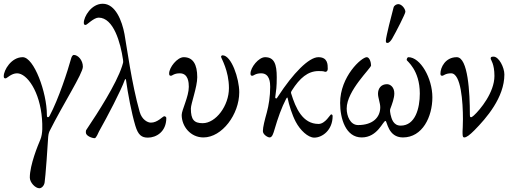

<svg xmlns="http://www.w3.org/2000/svg" viewBox="-27 -719 2745 1024"><path d="M237 -100C235 -96 232 -94 228 -94C223 -94 223 -102 223 -107C223 -226 154 -414 94 -414C33 -414 -7 -345 -7 -313C-7 -303 -4 -301 3 -301C10 -301 33 -328 64 -328C117 -328 186 -231 197 -84C199 -53 202 -7 188 26C176 54 132 160 132 228C132 254 161 285 183 285C194 285 208 273 211 254C215 232 229 40 230 11C230 7 232 -8 237 -19C310 -165 415 -327 415 -363C415 -398 389 -426 367 -426C359 -426 354 -414 352 -406C334 -341 286 -192 237 -100Z M777 -65C761 -65 730 -80 718 -122C675 -273 649 -471 637 -537C624 -607 589 -699 521 -699C460 -699 420 -630 420 -598C420 -588 423 -586 430 -586C437 -586 473 -625 499 -625C579 -625 616 -490 629 -401C631 -385 630 -385 624 -366C593 -270 492 -114 441 -38C431 -23 431 -26 431 -12C431 6 464 18 478 18C486 18 498 -12 501 -18C547 -100 617 -233 639 -294C641 -299 644 -298 645 -293C654 -224 675 -114 695 -48C710 2 729 15 762 15C805 15 860 -15 860 -90C860 -95 854 -99 849 -99C841 -99 813 -64 777 -65Z M980 -256C980 -204 942 -132 942 -106C942 -45 989 14 1058 14C1157 14 1249 -109 1249 -227C1249 -300 1207 -424 1160 -424C1156 -424 1152 -421 1152 -416C1152 -409 1194 -343 1194 -249C1194 -155 1124 -62 1054 -62C1008 -62 991 -81 991 -140C991 -166 1025 -255 1025 -307C1025 -376 1002 -414 953 -414C918 -414 875 -359 875 -327C875 -317 878 -315 885 -315C892 -315 901 -328 932 -328C978 -328 980 -277 980 -256Z M1526 -220C1524 -226 1525 -229 1530 -237C1572 -303 1615 -340 1672 -340C1710 -340 1699 -336 1709 -336C1717 -336 1721 -344 1721 -352C1721 -375 1721 -414 1671 -414C1620 -414 1536 -328 1456 -205C1449 -194 1449 -194 1446 -194C1443 -194 1440 -197 1441 -201C1446 -238 1449 -255 1449 -307C1449 -376 1436 -414 1387 -414C1352 -414 1309 -359 1309 -327C1309 -317 1312 -315 1319 -315C1326 -315 1335 -328 1366 -328C1412 -328 1414 -277 1414 -256C1414 -204 1406 -156 1396 -119C1385 -80 1375 -41 1375 -20C1375 -1 1401 14 1411 14C1425 14 1431 -8 1437 -28C1455 -90 1475 -146 1499 -192C1503 -199 1506 -201 1507 -196C1514 -160 1531 -106 1550 -70C1574 -24 1616 15 1649 15C1692 15 1747 -25 1747 -100C1747 -104 1745 -109 1739 -109C1734 -109 1708 -58 1672 -58C1587 -58 1550 -142 1526 -220Z M2064 -512C2085 -548 2135 -646 2135 -656C2135 -672 2116 -697 2097 -697C2089 -697 2075 -691 2072 -679C2062 -643 2031 -521 2031 -503C2031 -494 2031 -490 2040 -490C2048 -490 2058 -502 2064 -512ZM2056 -108C2054 -115 2052 -131 2054 -137C2065 -166 2076 -196 2076 -221C2076 -254 2055 -270 2037 -270C2005 -270 1989 -247 1989 -219C1989 -198 2001 -169 2001 -147C2001 -92 1960 -52 1883 -52C1841 -52 1822 -100 1822 -140C1822 -236 1952 -355 1952 -370C1952 -386 1944 -414 1929 -414C1901 -414 1787 -311 1787 -170C1787 -86 1817 14 1902 14C1987 14 2015 -74 2029 -74C2038 -74 2042 14 2122 14C2226 14 2279 -96 2279 -200C2279 -302 2215 -414 2151 -414C2146 -414 2142 -406 2142 -399C2142 -394 2212 -347 2212 -220C2212 -142 2188 -49 2110 -49C2070 -49 2061 -87 2056 -108Z M2479 -107C2479 -226 2469 -414 2409 -414C2348 -414 2322 -359 2322 -327C2322 -317 2325 -315 2332 -315C2339 -315 2348 -328 2379 -328C2432 -328 2442 -174 2442 -84C2442 -49 2440 -23 2440 -20C2440 -1 2439 14 2449 14C2461 14 2478 1 2503 -24C2567 -89 2663 -199 2663 -322C2663 -359 2634 -417 2605 -417C2591 -417 2590 -413 2590 -406C2590 -400 2610 -379 2610 -314C2610 -226 2534 -134 2500 -103C2490 -94 2488 -94 2484 -94C2479 -94 2479 -102 2479 -107Z"/></svg>

Font: EB Garamond SC 08
Style: Regular
Weight: 400
Version: Version 0.016